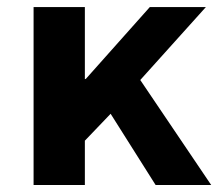

<svg xmlns="http://www.w3.org/2000/svg" viewBox="-20 -530 640 550"><path d="M76.2 0V-509.8H223.1V-303.2L226.1 -304.2L409.2 -509.8H569.8L381.8 -300.8L585 0H425.8L296.9 -204.1L223.1 -127V0Z"/></svg>

Font: Office Code Pro Bold
Style: Regular
Weight: 700
Designer: Nathan Rutzky & Paul D. Hunt
Foundry: Adobe Systems Incorporated
Version: Version 1.004;PS 001.004;hotconv 1.0.70;makeotf.lib2.5.58329